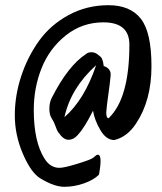

<svg xmlns="http://www.w3.org/2000/svg" viewBox="-20 -699 623 739"><path d="M406 -412 405 -400Q403 -377 397 -335.5Q391 -294 389 -267V-265Q389 -244 398 -244Q478 -320 478 -527Q478 -613 378 -613Q296 -613 233 -562.5Q170 -512 140 -436.5Q110 -361 110 -276Q110 -154 151 -89Q173 -53 209 -53Q227 -53 279 -69Q331 -85 339 -92L351 -102Q377 -114 361 -27Q342 -7 304 6.5Q266 20 227.5 20Q189 20 136 -12Q100 -33 68.5 -106Q37 -179 37 -255Q37 -331 61.5 -405.5Q86 -480 130 -541.5Q174 -603 244 -641Q314 -679 397.5 -679Q481 -679 522 -627Q563 -575 563 -444Q563 -313 504 -224Q470 -172 420 -160Q389 -160 366.5 -198Q344 -236 338 -273Q338 -272 330.5 -258.5Q323 -245 319.5 -238Q316 -231 307.5 -217.5Q299 -204 293 -196Q287 -188 279 -179Q263 -161 243.5 -161Q224 -161 205 -189Q199 -197 193.5 -213.5Q188 -230 179 -243.5Q170 -257 170 -280.5Q170 -304 179 -322Q242 -446 311 -491Q319 -498 332 -498Q345 -498 356 -489.5Q367 -481 369.5 -478Q372 -475 373.5 -470Q375 -465 376 -463Q379 -449 379 -445Q406 -436 406 -412ZM350 -448Q253 -361 228 -248Q305 -315 350 -448Z"/></svg>

Font: Devonshire
Style: Regular
Weight: 400
Designer: Astigmatic (AOETI)
Foundry: Astigmatic (AOETI)
Version: Version 1.001